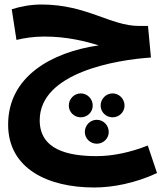

<svg xmlns="http://www.w3.org/2000/svg" viewBox="-20 -560 727 851"><path d="M397 271C480 271 579 252 676 207L635 85C559 115 481 132 408 132C278 132 156 102 156 -27C156 -239 497 -295 649 -305L636 -445H596C470 -445 364 -540 164 -540C116 -540 70 -531 32 -519L53 -383C85 -391 128 -398 176 -398C278 -398 358 -377 418 -359C209 -329 16 -221 16 -8C16 188 193 271 397 271ZM338 -40C367 -40 391 -63 391 -92C391 -122 367 -146 338 -146C309 -146 285 -122 285 -92C285 -63 309 -40 338 -40ZM479 -40C508 -40 532 -63 532 -92C532 -122 508 -146 479 -146C450 -146 426 -122 426 -92C426 -63 450 -40 479 -40ZM409 77C438 77 462 54 462 25C462 -5 438 -29 409 -29C380 -29 356 -5 356 25C356 54 380 77 409 77Z"/></svg>

Font: Noto Sans Arabic UI
Style: Bold
Weight: 700
Designer: Monotype Design Team, Nadine Chahine and Nizar Qandah
Foundry: Monotype Imaging Inc.
Version: Version 2.010